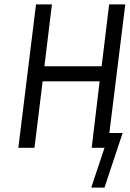

<svg xmlns="http://www.w3.org/2000/svg" viewBox="-20 -669 587 869"><path d="M453 180 535 -67H475L547 -649H474L440 -369H181L215 -649H143L63 0H136L173 -301H431L395 0H453L393 180Z"/></svg>

Font: Gamestation Condensed
Style: Italic
Weight: 400
Width: 3
Designer: Jonas Hecksher
Foundry: Jonas Hecksher, Playtypeª, e-types AS
Version: Version 1.003